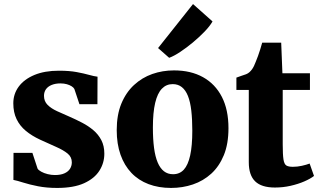

<svg xmlns="http://www.w3.org/2000/svg" viewBox="-20 -914 1577 945"><path d="M261.5 11Q209.5 11 167.5 2.8Q125.5 -5.5 95 -15.2Q64.5 -25 46 -28.5L46.5 -161.5H139.5L165 -84Q169.5 -76.5 183 -69Q196.5 -61.5 214.5 -57Q232.5 -52.5 250 -52.5Q278.5 -52.5 297 -60.8Q315.5 -69 324.5 -83.2Q333.5 -97.5 333.5 -115Q333.5 -141.5 312.5 -158.5Q291.5 -175.5 256.2 -191Q221 -206.5 177.5 -226.5Q136.5 -245.5 107 -270Q77.5 -294.5 61.5 -327.8Q45.5 -361 45.5 -405.5Q45.5 -451.5 72.2 -487.8Q99 -524 149.2 -545Q199.5 -566 270 -566Q321.5 -566 357.5 -559.2Q393.5 -552.5 418.2 -545.5Q443 -538.5 460 -536.5L459.5 -401H371L346 -476Q342.5 -483 332.8 -489.2Q323 -495.5 309 -499.5Q295 -503.5 277.5 -503.5Q253 -503.5 234.5 -496Q216 -488.5 206.2 -474.8Q196.5 -461 196.5 -442.5Q196.5 -415.5 214.2 -397.8Q232 -380 261 -366.8Q290 -353.5 322.5 -339.5Q353.5 -326 384.2 -310Q415 -294 439.5 -273.2Q464 -252.5 478.8 -224.2Q493.5 -196 493.5 -157.5Q493.5 -112 469.2 -73.8Q445 -35.5 393.8 -12.2Q342.5 11 261.5 11Z M554.5 -273.5Q554.5 -348.5 577.2 -403.8Q600 -459 639.5 -495.5Q679 -532 729.5 -549.8Q780 -567.5 836.5 -567.5Q919.5 -567.5 979.5 -534Q1039.5 -500.5 1072 -437.2Q1104.5 -374 1104.5 -283Q1104.5 -206 1081.8 -150.5Q1059 -95 1019.8 -59.2Q980.5 -23.5 929.5 -6.2Q878.5 11 822 11Q760.5 11 711 -7.8Q661.5 -26.5 626.8 -63Q592 -99.5 573.2 -152.5Q554.5 -205.5 554.5 -273.5ZM832 -56.5Q864 -56.5 884.8 -79Q905.5 -101.5 916 -149Q926.5 -196.5 926.5 -270.5Q926.5 -327 921.5 -370Q916.5 -413 905 -441.8Q893.5 -470.5 875 -485.2Q856.5 -500 830 -500Q798.5 -500 776.8 -477.5Q755 -455 743.8 -407.8Q732.5 -360.5 732.5 -286Q732.5 -229 738.2 -186Q744 -143 756 -114.5Q768 -86 786.8 -71.2Q805.5 -56.5 832 -56.5ZM812 -630 758 -677.5 930 -894 1026 -808.5Q1013 -785.5 987 -758.5Q961 -731.5 929.5 -705.2Q898 -679 867.5 -658.8Q837 -638.5 814 -630Z M1333 9Q1267 9 1235.8 -21.5Q1204.5 -52 1204.5 -115.5V-471.5H1143.5V-532Q1156 -537 1168.2 -540.8Q1180.5 -544.5 1190.8 -548.5Q1201 -552.5 1208 -559Q1215.5 -566 1220.5 -573Q1225.5 -580 1230 -589.2Q1234.5 -598.5 1239 -610.5Q1244.5 -623.5 1250 -638.8Q1255.5 -654 1260.8 -671Q1266 -688 1270.5 -704H1364L1370 -553.5H1505.5V-471.5H1371.5V-204Q1371.5 -153 1375.2 -129.2Q1379 -105.5 1389.8 -99.2Q1400.5 -93 1421.5 -93Q1443.5 -93 1466 -98Q1488.5 -103 1504 -109L1525.5 -48Q1507.5 -34 1477.5 -21Q1447.5 -8 1410.2 0.5Q1373 9 1333 9Z"/></svg>

Font: Merriweather 24pt Black
Style: Regular
Weight: 900
Designer: Eben Sorkin
Foundry: Eben Sorkin
Version: Version 2.100